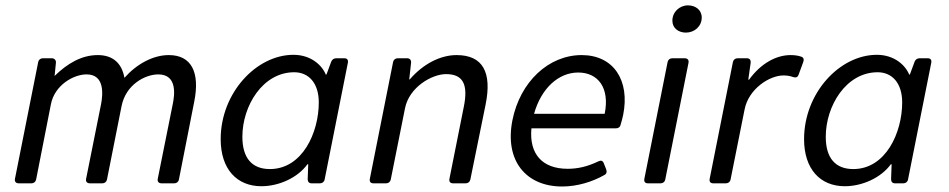

<svg xmlns="http://www.w3.org/2000/svg" viewBox="-20 -677 3504 709"><path d="M603.5 -473.6C544.9 -473.6 484.4 -440.4 439.5 -389.6C429.7 -444.3 396.5 -473.6 340.8 -473.6C281.2 -473.6 228.5 -442.4 181.6 -396.5L186.5 -445.3C187.5 -455.1 180.7 -461.9 170.9 -461.9H138.7C129.9 -461.9 123 -457 121.1 -448.2L35.2 -16.6C33.2 -5.9 39.1 0 49.8 0H95.7C104.5 0 111.3 -4.9 113.3 -13.7L168 -292C181.6 -362.3 251 -402.3 299.8 -402.3C368.2 -402.3 359.4 -326.2 353.5 -293.9L297.9 -16.6C295.9 -5.9 301.8 0 312.5 0H357.4C366.2 0 373 -4.9 375 -13.7L428.7 -284.2C444.3 -365.2 516.6 -402.3 564.5 -402.3C636.7 -402.3 624 -323.2 618.2 -293.9L562.5 -16.6C560.5 -5.9 566.4 0 577.1 0H623C631.8 0 638.7 -4.9 640.6 -13.7L697.3 -301.8C718.8 -409.2 687.5 -473.6 603.5 -473.6Z M945.3 10.7C1009.8 10.7 1079.1 -20.5 1115.2 -70.3H1118.2L1116.2 -15.6C1116.2 -5.9 1121.1 0 1130.9 0H1161.1C1169.9 0 1176.8 -4.9 1178.7 -13.7L1264.6 -445.3C1266.6 -456.1 1261.7 -461.9 1251 -461.9H1221.7C1212.9 -461.9 1206.1 -457 1203.1 -449.2L1186.5 -404.3L1183.6 -400.4C1169.9 -435.5 1128.9 -474.6 1063.5 -474.6C926.8 -474.6 794.9 -334 794.9 -163.1C794.9 -52.7 854.5 10.7 945.3 10.7ZM976.6 -52.7C911.1 -52.7 875 -92.8 875 -171.9C875 -286.1 950.2 -410.2 1066.4 -410.2C1120.1 -410.2 1157.2 -370.1 1157.2 -298.8C1157.2 -187.5 1096.7 -52.7 976.6 -52.7Z M1666 -473.6C1605.5 -473.6 1542 -440.4 1493.2 -383.8H1491.2L1498 -445.3C1499 -455.1 1493.2 -461.9 1483.4 -461.9H1449.2C1440.4 -461.9 1433.6 -457 1431.6 -448.2L1345.7 -16.6C1343.8 -5.9 1348.6 0 1359.4 0H1405.3C1414.1 0 1420.9 -4.9 1422.9 -13.7L1475.6 -277.3C1491.2 -355.5 1575.2 -403.3 1627 -403.3C1689.5 -403.3 1710 -366.2 1692.4 -281.2L1639.6 -16.6C1637.7 -5.9 1642.6 0 1653.3 0H1699.2C1708 0 1714.8 -4.9 1716.8 -13.7L1773.4 -292C1796.9 -409.2 1763.7 -473.6 1666 -473.6Z M2127.9 -473.6C2005.9 -473.6 1900.4 -375 1872.1 -232.4C1842.8 -83 1922.9 11.7 2055.7 11.7C2112.3 11.7 2168 -5.9 2210.9 -30.3C2219.7 -34.2 2221.7 -42 2218.8 -50.8L2210 -73.2C2206.1 -84 2199.2 -85.9 2189.5 -81.1C2148.4 -61.5 2113.3 -53.7 2076.2 -53.7C1982.4 -53.7 1933.6 -108.4 1942.4 -203.1H2253.9C2262.7 -203.1 2269.5 -207 2271.5 -215.8C2275.4 -227.5 2278.3 -240.2 2281.2 -252.9C2306.6 -379.9 2246.1 -473.6 2127.9 -473.6ZM2212.9 -256.8H1952.1C1978.5 -350.6 2042 -409.2 2115.2 -409.2C2188.5 -409.2 2232.4 -352.5 2212.9 -256.8Z M2512.7 -556.6C2544.9 -556.6 2571.3 -580.1 2571.3 -612.3C2571.3 -640.6 2547.9 -657.2 2520.5 -657.2C2489.3 -657.2 2462.9 -632.8 2462.9 -600.6C2462.9 -572.3 2486.3 -556.6 2512.7 -556.6ZM2373 0H2418.9C2427.7 0 2434.6 -4.9 2436.5 -13.7L2522.5 -445.3C2524.4 -456.1 2518.6 -461.9 2507.8 -461.9H2462.9C2454.1 -461.9 2447.3 -457 2445.3 -448.2L2359.4 -16.6C2357.4 -5.9 2362.3 0 2373 0Z M2899.4 -473.6C2846.7 -473.6 2790 -443.4 2746.1 -382.8H2743.2L2752 -445.3C2752.9 -456.1 2748 -461.9 2737.3 -461.9H2704.1C2695.3 -461.9 2688.5 -457 2686.5 -448.2L2600.6 -16.6C2598.6 -5.9 2603.5 0 2614.3 0H2660.2C2668.9 0 2675.8 -4.9 2677.7 -13.7L2729.5 -272.5C2744.1 -348.6 2821.3 -398.4 2873 -398.4C2885.7 -398.4 2898.4 -396.5 2908.2 -392.6C2918 -389.6 2924.8 -390.6 2928.7 -400.4L2946.3 -448.2C2949.2 -457 2948.2 -464.8 2938.5 -467.8C2927.7 -471.7 2914.1 -473.6 2899.4 -473.6Z M3099.6 10.7C3164.1 10.7 3233.4 -20.5 3269.5 -70.3H3272.5L3270.5 -15.6C3270.5 -5.9 3275.4 0 3285.2 0H3315.4C3324.2 0 3331.1 -4.9 3333 -13.7L3418.9 -445.3C3420.9 -456.1 3416 -461.9 3405.3 -461.9H3376C3367.2 -461.9 3360.4 -457 3357.4 -449.2L3340.8 -404.3L3337.9 -400.4C3324.2 -435.5 3283.2 -474.6 3217.8 -474.6C3081.1 -474.6 2949.2 -334 2949.2 -163.1C2949.2 -52.7 3008.8 10.7 3099.6 10.7ZM3130.9 -52.7C3065.4 -52.7 3029.3 -92.8 3029.3 -171.9C3029.3 -286.1 3104.5 -410.2 3220.7 -410.2C3274.4 -410.2 3311.5 -370.1 3311.5 -298.8C3311.5 -187.5 3251 -52.7 3130.9 -52.7Z"/></svg>

Font: Ed Sans Neue
Style: Italic
Weight: 400
Italic angle: -11°
Designer: Stephen Hutchings
Version: Version 1.004;PS 001.004;hotconv 1.0.88;makeotf.lib2.5.64775